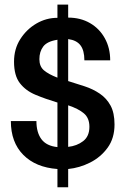

<svg xmlns="http://www.w3.org/2000/svg" viewBox="-20 -711 536 821"><path d="M362.3 -168.9Q362.3 -127.9 335.4 -107.4Q308.6 -86.9 271.5 -83V-260.7Q315.4 -246.1 338.9 -226.1Q362.3 -206.1 362.3 -168.9ZM225.6 -378.9Q187.5 -393.6 168 -410.2Q148.4 -426.8 148.4 -458Q148.4 -490.2 165 -512.2Q181.6 -534.2 225.6 -541ZM469.7 -178.7Q469.7 -228.5 452.6 -259.8Q435.5 -291 406.7 -310.5Q377.9 -330.1 342.3 -341.8Q306.6 -353.5 271.5 -364.3V-543.9Q307.6 -539.1 324.2 -517.1Q340.8 -495.1 340.8 -453.1H451.2Q451.2 -505.9 428.2 -547.4Q405.3 -588.9 364.7 -612.3Q324.2 -635.7 271.5 -635.7V-691.4H225.6V-634.8Q177.7 -634.8 135.7 -610.4Q93.8 -585.9 66.9 -543.9Q40 -502 40 -447.3Q40 -387.7 64.9 -355.5Q89.8 -323.2 131.8 -305.7Q173.8 -288.1 225.6 -272.5V-82Q178.7 -86.9 157.2 -115.7Q135.7 -144.5 135.7 -193.4H26.4Q26.4 -102.5 79.6 -48.8Q132.8 4.9 225.6 11.7V89.8H271.5V11.7Q320.3 6.8 365.7 -16.1Q411.1 -39.1 440.4 -79.6Q469.7 -120.1 469.7 -178.7Z"/></svg>

Font: Namkio Khamti
Style: Bold
Weight: 700
Designer: Debbi Hosken
Foundry: SIL International
Version: Version 3.917